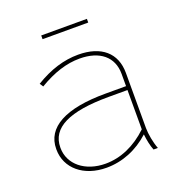

<svg xmlns="http://www.w3.org/2000/svg" viewBox="-123 -768 819 877"><g transform="rotate(-20 286.5 -330.0)"><path d="M173 -647H395V-665H173ZM248 5C325 5 399 -25 459 -80C462 -52 468 -22 477 0H498C486 -31 478 -75 478 -104V-372C478 -469 413 -525 301 -525C232 -525 163 -504 91 -460L102 -443C174 -486 238 -506 301 -506C399 -506 458 -457 458 -375V-315H358C163 -315 60 -259 60 -154V-152C60 -60 137 5 248 5ZM250 -14C151 -14 80 -72 80 -152V-154C80 -250 175 -296 367 -296H458V-105C395 -45 323 -14 250 -14Z"/></g></svg>

Font: Fixel Display Thin
Style: Regular
Weight: 100
Designer: AlfaBravo + MacPaw
Foundry: Kyrylo Tkachov, Marchela Mozhyna, Serhii Makarenko, Maria Weinstein, Zakhar Kryvoshyya
Version: Version 1.211